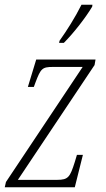

<svg xmlns="http://www.w3.org/2000/svg" viewBox="-25 -786 443 806"><path d="M223 -606H243C285 -648 336 -714 362 -758L363 -766H317C290 -712 255 -657 225 -615ZM-5 0H289L323 -136H298L289 -106C269 -43 262 -31 215 -31H50L372 -513L376 -536H127L92 -421H117L124 -440C146 -498 152 -505 197 -505H322L0 -22Z"/></svg>

Font: Noto Serif Condensed ExtraLight
Style: Italic
Weight: 200
Width: 3
Italic angle: -12°
Designer: Monotype Design Team
Foundry: Monotype Imaging Inc.
Version: Version 2.013